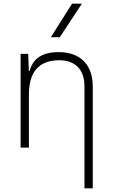

<svg xmlns="http://www.w3.org/2000/svg" viewBox="-20 -815 626 1060"><path d="M446.3 224.6H492.2V-336.9C492.2 -458 423.3 -527.3 303.2 -527.3C215.3 -527.3 162.6 -493.2 143.6 -423.8H139.2L135.7 -517.6H93.8V0H139.6V-293C139.6 -419.9 196.3 -482.4 307.6 -482.4C395 -482.4 446.3 -430.7 446.3 -338.9ZM260.7 -609.4H310.1L432.1 -794.9H377.9Z"/></svg>

Font: Cascadia Mono PL ExtraLight
Style: Regular
Weight: 200
Monospace: yes
Designer: Aaron Bell
Foundry: Saja Typeworks
Version: Version 2404.023